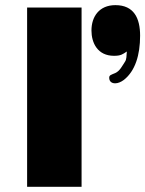

<svg xmlns="http://www.w3.org/2000/svg" viewBox="-20 -720 560 740"><path d="M84.5 0H294.4V-690.9H84.5ZM423.8 -398.9C434.6 -398.9 446.3 -403.8 457.5 -412.1C501 -446.3 520 -507.8 520 -582.5C520 -649.9 496.1 -700.2 424.8 -700.2C361.8 -700.2 332.5 -655.3 332.5 -602.5C332.5 -554.7 356 -504.9 419.4 -504.9C445.8 -504.9 452.6 -510.7 468.8 -521.5C467.8 -505.4 467.8 -490.7 461.9 -482.4C451.2 -466.3 441.9 -446.3 424.3 -438.5C408.2 -431.6 400.9 -430.7 400.9 -420.4C400.9 -407.2 409.2 -398.9 423.8 -398.9Z"/></svg>

Font: Limelight
Style: Regular
Weight: 400
Designer: Nicole Fally
Foundry: Nicole Fally
Version: Version 1.002